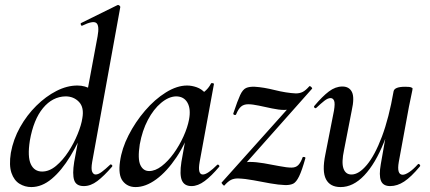

<svg xmlns="http://www.w3.org/2000/svg" viewBox="-20 -746 1745 779"><path d="M107 13Q81 13 59 -0.5Q37 -14 26.5 -44.5Q16 -75 24 -126Q34 -181 61.5 -230Q89 -279 127.5 -317Q166 -355 209 -377Q252 -399 294 -399Q326 -399 351 -383Q376 -367 378 -332L331 -246Q301 -171 265.5 -112.5Q230 -54 190 -20.5Q150 13 107 13ZM151 -50Q180 -50 207.5 -73Q235 -96 257.5 -130.5Q280 -165 295 -202Q310 -239 314 -266Q322 -310 300.5 -332.5Q279 -355 246 -355Q193 -354 154.5 -307.5Q116 -261 101 -175Q91 -110 105 -80Q119 -50 151 -50ZM320 9Q289 9 281 -15Q273 -39 281 -89L376 -599Q384 -643 370.5 -653Q357 -663 314 -642Q310 -640 308 -646Q306 -652 310 -653L456 -725Q461 -727 465 -723Q469 -719 468 -717L354 -89Q349 -60 354 -49Q359 -38 368 -38Q379 -38 393.5 -49Q408 -60 426 -77Q429 -81 433.5 -77Q438 -73 434 -69Q402 -32 375 -11.5Q348 9 320 9Z M530 13Q497 13 478 -11.5Q459 -36 467 -91Q474 -143 501.5 -197Q529 -251 568.5 -297Q608 -343 653 -371Q698 -399 739 -399Q758 -399 778 -392Q798 -385 812.5 -368.5Q827 -352 829 -326L775 -357Q790 -359 808 -373Q826 -387 836 -407Q838 -410 843.5 -408.5Q849 -407 848 -405L790 -89Q781 -38 803 -38Q813 -38 828 -48.5Q843 -59 861 -77Q864 -80 868 -76Q872 -72 869 -69Q838 -32 810.5 -11.5Q783 9 757 9Q728 9 718 -14Q708 -37 716 -89L741 -229L761 -246Q735 -166 696 -108Q657 -50 614 -18.5Q571 13 530 13ZM585 -52Q610 -52 636 -72Q662 -92 685 -124Q708 -156 724.5 -192.5Q741 -229 747 -261Q755 -304 740.5 -329.5Q726 -355 694 -355Q664 -354 633.5 -328.5Q603 -303 580 -259.5Q557 -216 547 -160Q538 -101 549.5 -76.5Q561 -52 585 -52Z M890 7Q888 8 883 2Q878 -4 879 -5L1197 -360L1191 -349Q1178 -320 1166 -310Q1154 -300 1133 -300Q1112 -300 1084 -306Q1056 -312 1030 -317.5Q1004 -323 987 -323Q969 -323 958 -313.5Q947 -304 938 -282Q936 -278 930.5 -280Q925 -282 927 -287Q944 -338 954.5 -360.5Q965 -383 978.5 -389Q992 -395 1014 -394Q1049 -392 1095 -380.5Q1141 -369 1180 -367Q1196 -367 1208 -373Q1220 -379 1235 -396Q1238 -398 1243 -393Q1248 -388 1246 -386L929 -29L927 -40Q941 -68 956.5 -78.5Q972 -89 993 -89Q1019 -89 1051 -83.5Q1083 -78 1113.5 -72Q1144 -66 1163 -66Q1180 -66 1190 -76Q1200 -86 1208 -108Q1209 -110 1214.5 -109Q1220 -108 1219 -104Q1205 -54 1193.5 -30.5Q1182 -7 1170 -1Q1158 5 1138 5Q1110 4 1076.5 -2Q1043 -8 1009 -14.5Q975 -21 945 -22Q929 -22 917 -16Q905 -10 890 7Z M1362 13Q1319 13 1302.5 -19Q1286 -51 1300 -119L1335 -297Q1340 -327 1335.5 -337.5Q1331 -348 1321 -348Q1310 -348 1296 -337Q1282 -326 1264 -309Q1260 -305 1256 -309Q1252 -313 1256 -317Q1288 -355 1314.5 -375Q1341 -395 1369 -395Q1397 -395 1408 -372.5Q1419 -350 1407 -297L1376 -138Q1365 -87 1373.5 -62.5Q1382 -38 1406 -38Q1436 -38 1468.5 -77Q1501 -116 1529.5 -191.5Q1558 -267 1577 -376L1593 -375Q1573 -257 1538 -169.5Q1503 -82 1458 -34.5Q1413 13 1362 13ZM1563 9Q1534 9 1525.5 -13Q1517 -35 1525 -80L1577 -376Q1581 -394 1624 -394Q1642 -394 1648 -391.5Q1654 -389 1654 -387Q1654 -383 1649 -360.5Q1644 -338 1639 -312L1598 -89Q1589 -37 1614 -37Q1624 -37 1640 -47.5Q1656 -58 1675 -79Q1678 -83 1682.5 -78.5Q1687 -74 1683 -70Q1648 -28 1620 -9.5Q1592 9 1563 9Z"/></svg>

Font: Cormorant SemiBold
Style: Italic
Weight: 600
Italic angle: -10°
Designer: Christian Thalmann (Catharsis Fonts)
Foundry: Catharsis Fonts
Version: Version 4.000